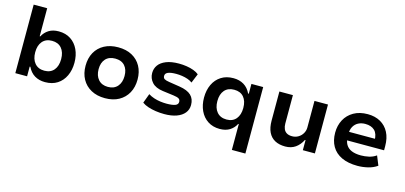

<svg xmlns="http://www.w3.org/2000/svg" viewBox="-73 -1216 4024 1908"><g transform="rotate(15 1939.0 -262.5)"><path d="M391 10Q329 10 283.5 -17.5Q238 -45 212 -100H205V0H84V-705H223V-417H229Q252 -461 293 -487Q334 -513 395 -513Q467 -513 518.5 -479Q570 -445 597.5 -386Q625 -327 625 -252Q625 -176 597 -116.5Q569 -57 517 -23.5Q465 10 391 10ZM355 -98Q419 -98 453.5 -139.5Q488 -181 488 -252Q488 -323 453 -364Q418 -405 354 -405Q291 -405 256 -364Q221 -323 221 -252Q221 -181 256.5 -139.5Q292 -98 355 -98Z M1007 10Q925 10 864.5 -23Q804 -56 771.5 -115Q739 -174 739 -252Q739 -331 771.5 -389.5Q804 -448 864.5 -480.5Q925 -513 1007 -513Q1090 -513 1149.5 -480.5Q1209 -448 1241.5 -389.5Q1274 -331 1274 -253Q1274 -174 1241.5 -115Q1209 -56 1149.5 -23Q1090 10 1007 10ZM1007 -106Q1070 -106 1105 -146Q1140 -186 1140 -253Q1140 -320 1105.5 -358.5Q1071 -397 1007 -397Q943 -397 908 -358.5Q873 -320 873 -253Q873 -186 908.5 -146Q944 -106 1007 -106Z M1619 10Q1573 10 1529.5 3.5Q1486 -3 1450 -15Q1414 -27 1388 -46L1424 -143Q1451 -126 1483 -115.5Q1515 -105 1548.5 -100.5Q1582 -96 1612 -96Q1671 -96 1701 -107Q1731 -118 1731 -145Q1731 -168 1715 -178Q1699 -188 1661 -193L1546 -208Q1470 -218 1433.5 -258.5Q1397 -299 1397 -354Q1397 -400 1422.5 -435.5Q1448 -471 1500.5 -492Q1553 -513 1632 -513Q1671 -513 1710.5 -507Q1750 -501 1783.5 -488.5Q1817 -476 1838 -458L1799 -363Q1778 -379 1750 -388.5Q1722 -398 1691.5 -402.5Q1661 -407 1632 -407Q1576 -407 1547.5 -395Q1519 -383 1519 -357Q1519 -335 1534.5 -325.5Q1550 -316 1585 -311L1694 -294Q1777 -281 1815 -244.5Q1853 -208 1853 -146Q1853 -98 1824.5 -63Q1796 -28 1743.5 -9Q1691 10 1619 10Z M2360 180V-86H2354Q2332 -42 2290.5 -16Q2249 10 2188 10Q2117 10 2065 -24Q2013 -58 1985.5 -117.5Q1958 -177 1958 -251Q1958 -328 1986 -387Q2014 -446 2066.5 -479.5Q2119 -513 2192 -513Q2254 -513 2299.5 -485.5Q2345 -458 2371 -403H2378V-504H2499V180ZM2230 -98Q2293 -98 2327.5 -139.5Q2362 -181 2362 -252Q2362 -323 2327.5 -363.5Q2293 -404 2229 -404Q2165 -404 2130 -363.5Q2095 -323 2095 -252Q2095 -181 2130.5 -139.5Q2166 -98 2230 -98Z M2862 10Q2800 10 2756 -13.5Q2712 -37 2689 -84.5Q2666 -132 2666 -204V-503H2805V-211Q2805 -180 2815 -156Q2825 -132 2846.5 -119Q2868 -106 2902 -106Q2937 -106 2965.5 -123Q2994 -140 3010.5 -168.5Q3027 -197 3027 -229V-503H3166V0H3042V-104H3036Q3009 -50 2966 -20Q2923 10 2862 10Z M3606 10Q3509 10 3442 -21.5Q3375 -53 3341 -112Q3307 -171 3307 -252Q3307 -326 3338.5 -385Q3370 -444 3430 -478.5Q3490 -513 3574 -513Q3649 -513 3705 -481.5Q3761 -450 3791.5 -391.5Q3822 -333 3822 -250V-208H3415V-295H3721L3706 -276Q3706 -347 3671.5 -380Q3637 -413 3575 -413Q3535 -413 3504 -397Q3473 -381 3455 -349.5Q3437 -318 3437 -270V-254Q3437 -199 3457 -165Q3477 -131 3516 -115Q3555 -99 3612 -99Q3651 -99 3692.5 -108Q3734 -117 3768 -141L3807 -45Q3765 -15 3711 -2.5Q3657 10 3606 10Z"/></g></svg>

Font: Nunito Sans 6pt
Style: Bold
Weight: 700
Version: Version 3.101;gftools[0.9.27]